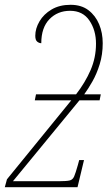

<svg xmlns="http://www.w3.org/2000/svg" viewBox="-44 -780 463 800"><path d="M-24 0 -15 -33 253 -362H101L106 -387H273Q311 -436 333.5 -488Q356 -540 356 -598Q356 -654 328.5 -694.5Q301 -735 248 -735Q196 -735 162 -700Q128 -665 128 -600Q119 -600 111 -606.5Q103 -613 103 -631Q103 -661 120.5 -691Q138 -721 171 -740.5Q204 -760 250 -760Q295 -760 324.5 -737.5Q354 -715 369 -679Q384 -643 384 -600Q384 -553 371.5 -512.5Q359 -472 341 -440.5Q323 -409 307 -387H376L371 -362H287L10 -25H204Q233 -25 246 -28Q259 -31 265 -45Q271 -59 280 -91L286 -113H306L279 0Z"/></svg>

Font: Noto Serif ExtraCondensed Thin
Style: Italic
Weight: 100
Width: 2
Italic angle: -12°
Designer: Monotype Design Team
Foundry: Monotype Imaging Inc.
Version: Version 2.013